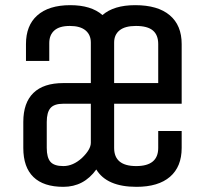

<svg xmlns="http://www.w3.org/2000/svg" viewBox="-20 -705 795 740"><path d="M330.1 -154.8V-305.2H224.1Q188.5 -305.2 174.3 -288.3Q160.2 -271.5 160.2 -234.9V-134.8Q160.2 -98.1 174.3 -81.5Q188.5 -64.9 224.1 -64.9Q261.7 -64.9 295.9 -96.2Q330.1 -128.9 330.1 -154.8ZM589.8 -384.8V-535.2Q589.8 -570.3 569.1 -587.6Q548.3 -605 503.9 -605Q461.9 -605 440.9 -588.1Q419.9 -571.3 419.9 -541V-384.8ZM505.9 15.1Q391.6 15.1 351.1 -51.8Q303.2 15.1 224.1 15.1Q147.9 15.1 108.9 -22.7Q69.8 -60.5 69.8 -134.8V-234.9Q69.8 -309.1 108.9 -346.9Q147.9 -384.8 224.1 -384.8H330.1V-541Q330.1 -570.8 309.6 -587.9Q289.1 -605 249 -605Q209 -605 189.5 -587.6Q169.9 -570.3 169.9 -539.1V-470.2H80.1V-535.2Q80.1 -606.4 123 -645Q167.5 -685.1 251 -685.1Q331.1 -685.1 375 -647Q418.9 -685.1 501 -685.1Q588.4 -685.1 634.3 -646.2Q680.2 -607.4 680.2 -535.2V-305.2H419.9V-134.8Q419.9 -64.9 504.9 -64.9Q589.8 -64.9 589.8 -134.8V-200.2H680.2V-134.8Q680.2 -62.5 635.3 -23.7Q590.3 15.1 505.9 15.1Z"/></svg>

Font: Unica One
Style: Bold
Weight: 400
Designer: Eduardo Rodriguez Tunni
Foundry: Eduardo Rodriguez Tunni
Version: Version 1.001